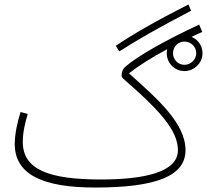

<svg xmlns="http://www.w3.org/2000/svg" viewBox="-20 -818 926 859"><path d="M514 -588C588 -636 689 -694 835 -770L823 -798C675 -723 570 -662 498 -613ZM406 21C675 21 810 -29 810 -146C810 -269 679 -380 557 -490C595 -520 655 -559 728 -598C727 -593 726 -587 726 -580C726 -536 761 -500 805 -500C849 -500 886 -536 886 -580C886 -613 866 -641 837 -653C853 -661 869 -668 885 -675L871 -708C726 -640 602 -572 540 -519C530 -510 524 -498 524 -478C524 -465 567 -442 668 -339C737 -268 776 -206 776 -146C776 -46 621 -15 432 -15C199 -15 82 -59 82 -183C82 -228 93 -271 104 -308L72 -317C58 -273 46 -218 46 -174C46 -36 173 21 406 21ZM805 -528C777 -528 754 -551 754 -580C754 -609 777 -632 805 -632C834 -632 858 -609 858 -580C858 -551 833 -528 805 -528Z"/></svg>

Font: Noto Sans Arabic ExtLt
Style: Regular
Weight: 200
Designer: Monotype Design Team, Nadine Chahine, Nizar Qandah and Khaled Hosny
Foundry: Monotype Imaging Inc.
Version: Version 2.012